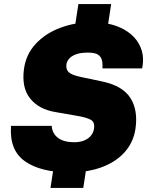

<svg xmlns="http://www.w3.org/2000/svg" viewBox="-20 -842 737 949"><path d="M324.5 10Q181.5 10 103.5 -44.8Q25.5 -99.5 34.5 -220H235.5Q238 -182 266.8 -160.5Q295.5 -139 346.5 -139Q376.5 -139 397.5 -148.2Q418.5 -157.5 430.2 -172.5Q442 -187.5 444.5 -205Q450 -238 429 -249.8Q408 -261.5 363.5 -269L254.5 -288Q172 -301.5 129 -355.2Q86 -409 98.5 -501Q108.5 -574 157 -625.8Q205.5 -677.5 278.5 -704.8Q351.5 -732 434.5 -732Q522 -732 582.2 -702Q642.5 -672 669.2 -620.2Q696 -568.5 682.5 -504H486.5Q488 -526 484 -543.8Q480 -561.5 464.5 -571.8Q449 -582 415.5 -582Q377.5 -582 354.8 -573.2Q332 -564.5 321.2 -551.2Q310.5 -538 308.5 -525Q305 -500.5 318.5 -486.2Q332 -472 377.5 -462L486.5 -439Q587 -417.5 625 -357Q663 -296.5 649.5 -205Q639.5 -138.5 596.5 -90.2Q553.5 -42 484 -16Q414.5 10 324.5 10ZM229.5 87 249.5 -43H411.5L391.5 87ZM347.5 -692 367.5 -822H529.5L509.5 -692Z"/></svg>

Font: Public Sans Thin Black
Style: Italic
Weight: 900
Italic angle: -8°
Version: Version 2.001